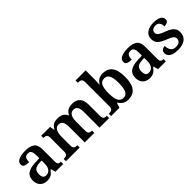

<svg xmlns="http://www.w3.org/2000/svg" viewBox="175 -1825 2899 2899"><g transform="rotate(-45 1625.0 -375.0)"><path d="M203 10Q159 10 123.5 -7.5Q88 -25 67.5 -61Q47 -97 47 -152Q47 -232 103 -271Q159 -310 272 -314L355 -317V-374Q355 -408 350 -434.5Q345 -461 329.5 -476Q314 -491 281 -491Q251 -491 234 -477Q217 -463 211 -438.5Q205 -414 205 -383Q147 -383 118 -397.5Q89 -412 89 -448Q89 -484 115.5 -506Q142 -528 187 -538Q232 -548 285 -548Q385 -548 435 -509.5Q485 -471 485 -377V-120Q485 -93 490.5 -77.5Q496 -62 510 -55.5Q524 -49 546 -49H549V0H383L363 -75H355Q333 -48 313.5 -29Q294 -10 268.5 0Q243 10 203 10ZM246 -59Q280 -59 304 -75Q328 -91 341.5 -121Q355 -151 355 -191V-268L303 -265Q256 -263 229.5 -249Q203 -235 191.5 -210Q180 -185 180 -148Q180 -118 187 -98.5Q194 -79 209 -69Q224 -59 246 -59Z M608 0V-49H614Q637 -49 654.5 -54Q672 -59 682 -74Q692 -89 692 -119V-423Q692 -452 682.5 -466Q673 -480 656.5 -484.5Q640 -489 618 -489H615V-536H805L818 -461H823Q843 -499 866 -517.5Q889 -536 916.5 -542Q944 -548 975 -548Q1010 -548 1039 -539Q1068 -530 1090 -511.5Q1112 -493 1124 -461H1132Q1152 -499 1177 -517.5Q1202 -536 1230.5 -542Q1259 -548 1291 -548Q1368 -548 1411.5 -502Q1455 -456 1455 -354V-120Q1455 -89 1463.5 -74Q1472 -59 1488 -54Q1504 -49 1526 -49H1529V0H1325V-335Q1325 -400 1305 -435.5Q1285 -471 1236 -471Q1201 -471 1179.5 -451Q1158 -431 1148.5 -398Q1139 -365 1139 -326V-120Q1139 -90 1147.5 -74.5Q1156 -59 1172 -54Q1188 -49 1210 -49H1213V0H1009V-335Q1009 -400 989 -435.5Q969 -471 920 -471Q883 -471 861.5 -449Q840 -427 831 -391Q822 -355 822 -313V-115Q822 -86 832 -72Q842 -58 859 -53.5Q876 -49 898 -49H901V0Z M1936 10Q1878 10 1841.5 -14.5Q1805 -39 1783 -78H1775L1751 0H1572V-49H1580Q1600 -49 1618 -54Q1636 -59 1647 -74Q1658 -89 1658 -119V-644Q1658 -673 1647 -687.5Q1636 -702 1618 -706.5Q1600 -711 1578 -711H1572V-760H1788V-584Q1788 -569 1787 -544.5Q1786 -520 1784.5 -496.5Q1783 -473 1782 -460H1787Q1810 -500 1845.5 -523.5Q1881 -547 1939 -547Q2037 -547 2089 -480.5Q2141 -414 2141 -270Q2141 -173 2117.5 -111Q2094 -49 2048 -19.5Q2002 10 1936 10ZM1904 -61Q1960 -61 1984 -115Q2008 -169 2008 -271Q2008 -375 1983.5 -426Q1959 -477 1903 -477Q1837 -477 1812.5 -426Q1788 -375 1788 -270Q1788 -202 1798.5 -156Q1809 -110 1834 -85.5Q1859 -61 1904 -61Z M2394 10Q2350 10 2314.5 -7.5Q2279 -25 2258.5 -61Q2238 -97 2238 -152Q2238 -232 2294 -271Q2350 -310 2463 -314L2546 -317V-374Q2546 -408 2541 -434.5Q2536 -461 2520.5 -476Q2505 -491 2472 -491Q2442 -491 2425 -477Q2408 -463 2402 -438.5Q2396 -414 2396 -383Q2338 -383 2309 -397.5Q2280 -412 2280 -448Q2280 -484 2306.5 -506Q2333 -528 2378 -538Q2423 -548 2476 -548Q2576 -548 2626 -509.5Q2676 -471 2676 -377V-120Q2676 -93 2681.5 -77.5Q2687 -62 2701 -55.5Q2715 -49 2737 -49H2740V0H2574L2554 -75H2546Q2524 -48 2504.5 -29Q2485 -10 2459.5 0Q2434 10 2394 10ZM2437 -59Q2471 -59 2495 -75Q2519 -91 2532.5 -121Q2546 -151 2546 -191V-268L2494 -265Q2447 -263 2420.5 -249Q2394 -235 2382.5 -210Q2371 -185 2371 -148Q2371 -118 2378 -98.5Q2385 -79 2400 -69Q2415 -59 2437 -59Z M2999 10Q2935 10 2893.5 -4Q2852 -18 2832 -43.5Q2812 -69 2812 -103Q2812 -134 2826 -149.5Q2840 -165 2859 -170.5Q2878 -176 2893 -176Q2893 -118 2920.5 -81.5Q2948 -45 3001 -45Q3054 -45 3079 -67Q3104 -89 3104 -122Q3104 -145 3093.5 -161Q3083 -177 3056 -192Q3029 -207 2981 -225Q2929 -245 2893 -267.5Q2857 -290 2839 -320Q2821 -350 2821 -395Q2821 -470 2877 -508.5Q2933 -547 3025 -547Q3083 -547 3119 -534Q3155 -521 3172 -499.5Q3189 -478 3189 -454Q3189 -423 3167.5 -406Q3146 -389 3099 -389Q3099 -439 3077 -466.5Q3055 -494 3011 -494Q2972 -494 2948.5 -476Q2925 -458 2925 -425Q2925 -403 2937 -386.5Q2949 -370 2978 -355Q3007 -340 3057 -322Q3105 -304 3138.5 -282.5Q3172 -261 3190 -231Q3208 -201 3208 -159Q3208 -78 3152.5 -34Q3097 10 2999 10Z"/></g></svg>

Font: Noto Serif Bengali SemiBold
Style: Regular
Weight: 600
Version: Version 2.003